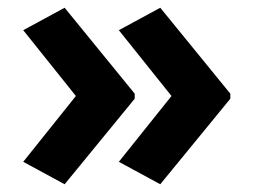

<svg xmlns="http://www.w3.org/2000/svg" viewBox="-20 -522 655 496"><path d="M575 -267 394 -46 287 -104 423 -274 287 -444 394 -502 575 -280ZM328 -267 147 -46 40 -104 176 -274 40 -444 147 -502 328 -280Z"/></svg>

Font: Noto Sans Ol Chiki
Style: Bold
Weight: 700
Designer: Monotype Design Team, Lewis McGuffie
Foundry: Monotype Imaging Inc.
Version: Version 2.003; ttfautohint (v1.8.4.7-5d5b)